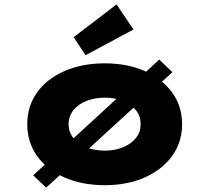

<svg xmlns="http://www.w3.org/2000/svg" viewBox="-20 -832 938 873"><path d="M190 21 131 -35 704 -561 764 -504ZM456 10Q353 10 272.5 -25.5Q192 -61 148 -123.5Q104 -186 104 -267Q104 -349 148 -411Q192 -473 272.5 -508.5Q353 -544 456 -544Q560 -544 639 -508.5Q718 -473 763 -411Q808 -349 808 -267Q808 -186 763 -123.5Q718 -61 639 -25.5Q560 10 456 10ZM457 -147Q501 -147 538.5 -162Q576 -177 598 -204.5Q620 -232 619 -267Q620 -304 598 -331Q576 -358 538.5 -373Q501 -388 457 -388Q411 -388 373 -373Q335 -358 313.5 -330.5Q292 -303 292 -267Q292 -232 313.5 -204.5Q335 -177 373 -162Q411 -147 457 -147ZM369 -581 315 -663 510 -812 587 -698Z"/></svg>

Font: Lexend Peta ExtraBold
Style: Regular
Weight: 800
Version: Version 1.007